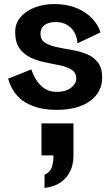

<svg xmlns="http://www.w3.org/2000/svg" viewBox="-20 -531 545 949"><path d="M247 -511Q334 -511 395 -472.5Q456 -434 477 -371L363 -317Q359 -366 330 -394Q301 -422 255 -422Q220 -422 200 -407Q180 -392 180 -365Q180 -335 202 -320.5Q224 -306 259 -298.5Q294 -291 333 -284.5Q372 -278 406.5 -264.5Q441 -251 463 -223.5Q485 -196 485 -147Q485 -76 425.5 -32Q366 12 259 12Q168 12 106 -24.5Q44 -61 20 -142L135 -188Q143 -163 158.5 -137.5Q174 -112 198.5 -94.5Q223 -77 259 -77Q306 -77 331.5 -97.5Q357 -118 357 -143Q357 -171 335 -185.5Q313 -200 278.5 -207.5Q244 -215 205.5 -222.5Q167 -230 133 -245.5Q99 -261 77 -291Q55 -321 55 -373Q55 -416 82 -447Q109 -478 153 -494.5Q197 -511 247 -511ZM200 398V333Q228 320 236 296Q244 272 244 246V237H185V79H343V246Q343 263 337.5 286Q332 309 317 332.5Q302 356 274 374Q246 392 200 398Z"/></svg>

Font: Panamera
Style: Bold
Weight: 700
Designer: Bastien Sozeau
Foundry: NBR — Bastien Sozeau
Version: Version 3.002; ttfautohint (v1.8.4.7-5d5b);gftools[0.9.33]